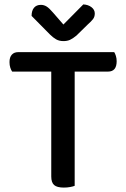

<svg xmlns="http://www.w3.org/2000/svg" viewBox="-20 -843 572 869"><path d="M318 -519V-2Q311 1 297.5 3.5Q284 6 269 6Q238 6 225 -5.5Q212 -17 212 -44V-519H35Q30 -526 26.5 -537Q23 -548 23 -562Q23 -584 33.5 -595.5Q44 -607 62 -607H497Q501 -601 504.5 -590Q508 -579 508 -566Q508 -519 469 -519ZM357 -823Q379 -822 394 -810.5Q409 -799 409 -782Q409 -767 401 -756.5Q393 -746 377 -732L326 -682Q309 -668 296.5 -662.5Q284 -657 267 -657Q248 -657 234 -665Q220 -673 206 -687L123 -771Q123 -795 134 -808Q145 -821 165 -821Q179 -821 191 -813.5Q203 -806 220 -786L267 -732Z"/></svg>

Font: Baloo Da 2 Medium
Style: Regular
Weight: 500
Designer: Noopur Datye, Sulekha Rajkumar and Ek Type
Foundry: Ek Type
Version: Version 1.640;hotconv 1.0.111;makeotfexe 2.5.65597; ttfautoh